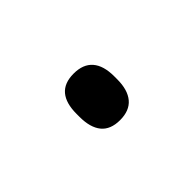

<svg xmlns="http://www.w3.org/2000/svg" viewBox="-32 -148 229 229"><g transform="rotate(-45 83.0 -33.0)"><path d="M83 7Q67 7 59.2 -2.5Q51.5 -12 51.5 -30V-35Q51.5 -53 59.2 -62.2Q67 -71.5 83 -71.5Q99 -71.5 107 -62.2Q115 -53 115 -35V-30Q115 -12 107 -2.5Q99 7 83 7Z"/></g></svg>

Font: Anek Latin ExtraLight
Style: Regular
Weight: 250
Designer: Yesha Goshar
Foundry: Ek Type
Version: Version 1.003